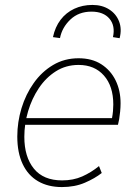

<svg xmlns="http://www.w3.org/2000/svg" viewBox="-20 -758 558 786"><path d="M233.4 7.8Q176.8 7.8 135.7 -16.1Q94.7 -40 72.8 -86.4Q50.8 -132.8 50.8 -199.2Q50.8 -258.3 68.1 -315.2Q85.4 -372.1 118.2 -418.2Q150.9 -464.4 197.3 -491.9Q243.7 -519.5 301.8 -519.5Q356.4 -519.5 394.8 -494.9Q433.1 -470.2 453.4 -428.7Q473.6 -387.2 473.6 -335.4Q473.6 -319.3 471.9 -301.8Q470.2 -284.2 467.8 -269.8Q465.3 -255.4 462.9 -247.1H76.2L82 -274.4H438.5Q441.4 -289.6 442.6 -303.7Q443.8 -317.9 443.8 -330.1Q443.8 -405.3 405.5 -448.7Q367.2 -492.2 301.8 -492.2Q250 -492.2 209 -466.3Q168 -440.4 139.2 -397.5Q110.4 -354.5 95 -302.5Q79.6 -250.5 79.6 -198.2Q79.6 -115.7 118.7 -67.6Q157.7 -19.5 234.4 -19.5Q279.8 -19.5 316.4 -35.6Q353 -51.8 385.3 -78.1L396.5 -49.8Q368.7 -27.8 327.4 -10Q286.1 7.8 233.4 7.8ZM469.7 -601.6 442.4 -606Q452.6 -652.3 428.2 -681.4Q403.8 -710.4 354.5 -710.4Q302.2 -710.4 268.1 -678Q233.9 -645.5 225.6 -602.1L196.8 -606Q205.6 -647.5 228 -677Q250.5 -706.5 284.2 -722.2Q317.9 -737.8 358.4 -737.8Q397.9 -737.8 426.5 -719.7Q455.1 -701.7 467.3 -670.7Q479.5 -639.6 469.7 -601.6Z"/></svg>

Font: Reddit Sans ExtraLight
Style: Italic
Weight: 250
Italic angle: -11.25°
Designer: Stephen Hutchings
Version: Version 1.013